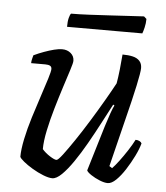

<svg xmlns="http://www.w3.org/2000/svg" viewBox="-49 -698 642 742"><g transform="rotate(5 272.0 -327.0)"><path d="M181 0Q167 0 145.5 -8.5Q124 -17 103 -29.5Q82 -42 67.5 -54Q53 -66 51 -72Q51 -100 59.5 -141Q68 -182 82 -227Q96 -272 109.5 -312.5Q123 -353 132 -382Q141 -411 141 -420Q141 -429 134.5 -432.5Q128 -436 116 -436H61Q61 -444 63.5 -453.5Q66 -463 67 -467Q86 -476 106.5 -483.5Q127 -491 145 -495.5Q163 -500 176 -500Q196 -500 209.5 -488.5Q223 -477 223 -459Q223 -451 214 -423Q205 -395 192 -354.5Q179 -314 166 -269.5Q153 -225 144 -182.5Q135 -140 135 -109Q147 -95 165 -83.5Q183 -72 191 -72Q197 -72 214.5 -95Q232 -118 257 -155Q282 -192 308.5 -235Q335 -278 358.5 -318.5Q382 -359 397 -387Q401 -409 404.5 -441Q408 -473 410 -500Q433 -500 450 -496Q467 -492 476.5 -481.5Q486 -471 486 -454Q486 -438 474.5 -384.5Q463 -331 442.5 -250Q422 -169 397 -66L408 -59Q418 -69 433.5 -89.5Q449 -110 464.5 -134Q480 -158 489 -176Q498 -176 504.5 -172.5Q511 -169 513 -164Q507 -142 493.5 -114.5Q480 -87 463 -60.5Q446 -34 428.5 -17Q411 0 396 0Q383 0 364.5 -7.5Q346 -15 331 -25Q316 -35 313 -42L366 -218Q375 -247 383 -269.5Q391 -292 396 -301L391 -304Q373 -270 351.5 -229Q330 -188 307 -147.5Q284 -107 261 -73.5Q238 -40 217.5 -20Q197 0 181 0ZM187 -588Q187 -609 190.5 -622.5Q194 -636 198 -640Q228 -640 268.5 -642Q309 -644 351 -646.5Q393 -649 427.5 -651Q462 -653 480 -654L490 -645Q490 -628 486 -611.5Q482 -595 479 -588Z"/></g></svg>

Font: Texturina 12pt Light
Style: Italic
Weight: 300
Italic angle: -11°
Designer: Guillermo Torres Carreño
Foundry: Omnibus-Type
Version: Version 1.002